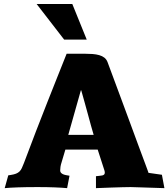

<svg xmlns="http://www.w3.org/2000/svg" viewBox="-20 -950 855 975"><path d="M305.7 -749 166 -929.7H347.2L420.4 -749ZM643.6 0Q627 0 602.8 0.7Q578.6 1.5 545.9 2.4L467.3 5.4V-55.2Q476.6 -56.6 484.9 -57.1Q493.2 -57.6 499.3 -59.1Q505.4 -60.5 508.8 -63.7Q512.2 -66.9 512.2 -73.7Q512.2 -76.2 511.7 -78.6Q511.2 -81.1 510.3 -84.5L476.1 -190.4H312L292.5 -125Q288.6 -113.3 287.1 -103Q285.6 -92.8 285.6 -84.5Q285.6 -77.1 289.6 -72.8Q293.5 -68.4 299.8 -65.4Q306.2 -62.5 314.7 -60.8Q323.2 -59.1 333 -57.6L320.8 5.4Q293.9 2.9 256.8 1.5Q219.7 0 170.9 0Q111.8 0 70.3 1.5Q28.8 2.9 3.9 5.4L22 -59.6L34.7 -61.5Q50.8 -64 61.3 -68.1Q71.8 -72.3 78.9 -79.1Q85.9 -85.9 90.8 -96.4Q95.7 -106.9 101.6 -122.1Q133.8 -208 162.8 -283.4Q191.9 -358.9 218.8 -426.8Q245.6 -494.6 270.3 -556.6Q294.9 -618.7 318.4 -677.2H407.7Q430.2 -677.2 449.5 -675.8Q468.8 -674.3 484.1 -669.9Q499.5 -665.5 510 -657.2Q520.5 -648.9 525.9 -635.3Q563.5 -534.2 592.3 -456.5Q621.1 -378.9 642.6 -320.6Q664.1 -262.2 679.2 -221.2Q694.3 -180.2 704.6 -152.8Q714.8 -125.5 720.7 -109.6Q726.6 -93.8 729.5 -85.7Q732.4 -77.6 733.2 -75.2Q733.9 -72.8 733.9 -72.3L802.2 -62.5L814.9 5.4Q735.8 2.9 693.6 1.5Q651.4 0 643.6 0ZM390.6 -491.2 326.7 -265.1H455.6Q449.7 -284.7 442.1 -312Q434.6 -339.4 426.3 -370.1Q418 -400.9 409.2 -432.1Q400.4 -463.4 392.6 -491.2Z"/></svg>

Font: Tienne Black
Style: Regular
Weight: 900
Designer: vernon adams
Foundry: vernon adams
Version: Version 001.001